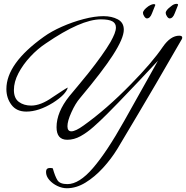

<svg xmlns="http://www.w3.org/2000/svg" viewBox="-20 -748 990 1022"><path d="M336 254Q311 254 285.5 242Q260 230 242.5 210Q225 190 225 167Q225 146 246 146Q250 146 253.5 146.5Q257 147 261 148Q273 191 286 211.5Q299 232 339 232Q401 232 474.5 147Q548 62 641 -104L821 -425L717 -314Q653 -246 611 -203Q569 -160 549 -140Q513 -104 478 -73Q443 -42 408.5 -23Q374 -4 338 -4Q281 -4 281 -71Q281 -151 349 -236Q374 -266 399 -296Q424 -326 449 -357Q530 -459 568 -524Q582 -549 589.5 -568Q597 -587 597 -602Q597 -624 578 -634.5Q559 -645 517 -645Q411 -645 224 -517Q180 -488 141 -446Q102 -404 78 -358Q54 -312 54 -269Q54 -225 80.5 -205.5Q107 -186 146 -186Q197 -186 259 -230Q332 -279 341 -282Q331 -245 262 -201Q186 -154 120 -154Q68 -154 41 -190Q14 -226 14 -274Q14 -410 213 -552Q253 -581 309.5 -606Q366 -631 425 -646.5Q484 -662 531 -662Q575 -662 607 -645Q639 -628 639 -590Q639 -544 580 -453Q555 -414 511.5 -357Q468 -300 406 -226Q381 -197 360 -150Q339 -104 339 -76Q339 -49 360 -49Q382 -49 425 -80Q547 -167 676 -299Q790 -415 847 -499Q888 -558 934 -558Q950 -558 950 -548Q950 -546 949.5 -544Q949 -542 948 -540Q895 -447 809.5 -301Q724 -155 605 44Q572 98 528 146Q484 194 435 224Q386 254 336 254ZM883 -650Q876 -650 869 -660.5Q862 -671 862 -679Q862 -694 891 -715Q905 -727 918.5 -727.5Q932 -728 926 -717L910 -677Q900 -650 883 -650ZM762 -650Q755 -650 748 -660.5Q741 -671 741 -679Q741 -694 770 -715Q790 -727 800 -726Q810 -725 805 -717L789 -677Q779 -650 762 -650Z"/></svg>

Font: Alex Brush
Style: Regular
Weight: 400
Designer: Robert E. Leuschke
Foundry: Robert E. Leuschke
Version: Version 1.111; ttfautohint (v1.8.4.7-5d5b)